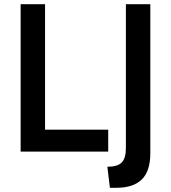

<svg xmlns="http://www.w3.org/2000/svg" viewBox="-20 -720 812 912"><path d="M78 -700H194V-104H494V0H78ZM490 72Q538 72 558 52Q578 32 578 -18V-700H694V8Q694 93 653.5 132.5Q613 172 534 172H502Z"/></svg>

Font: Cabin SemiBold
Style: Regular
Weight: 600
Designer: Pablo Impallari
Foundry: Pablo Impallari. http://www.impallari.com Igino Marini. http://www.ikern.com
Version: Version 2.200